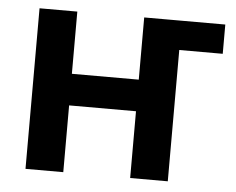

<svg xmlns="http://www.w3.org/2000/svg" viewBox="-44 -587 784 638"><g transform="rotate(5 348.5 -268.0)"><path d="M490.2 -438V-535.6H682.6V-438ZM445.3 -328.1V-222.7H154.8V-328.1ZM189 -535.6V0H63V-535.6ZM537.6 -535.6V0H412.1V-535.6Z"/></g></svg>

Font: Inter 20pt SemiBold
Style: Regular
Weight: 600
Version: Version 4.001;git-66647c0bb